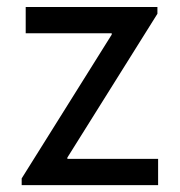

<svg xmlns="http://www.w3.org/2000/svg" viewBox="-20 -538 522 558"><path d="M43 -19.5 304.7 -437.5V-441.4H54.7V-517.6H437.5V-498L175.8 -80.1V-76.2H439.5V0H43Z"/></svg>

Font: Reddit Sans Vanilla
Style: Regular
Weight: 400
Designer: Stephen Hutchings
Foundry: Reddit
Version: Version 1.013